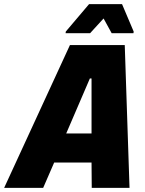

<svg xmlns="http://www.w3.org/2000/svg" viewBox="-70 -905 699 925"><path d="M-50 0 267 -688H531L554 0H372L371 -122H191L138 0ZM249 -262H371V-527H363ZM246 -745 247 -753 359 -885H518L574 -753L573 -745H468L429 -816L364 -745Z"/></svg>

Font: Saira Semi Condensed ExtraBold
Style: Italic
Weight: 800
Width: 4
Italic angle: -12°
Designer: Hector Gatti with collaboration of the Omnibus-Type team
Foundry: Omnibus-Type
Version: Version 1.001; ttfautohint (v1.8)